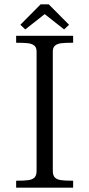

<svg xmlns="http://www.w3.org/2000/svg" viewBox="-20 -865 412 885"><path d="M148.6 -77.4V-627.6Q148.6 -646.2 138.1 -654.9Q127.5 -663.6 108.8 -665.8Q90.1 -668 54.4 -668V-700H317.1V-668Q281.5 -668 262.8 -665.8Q244.1 -663.6 233.8 -654.9Q223.4 -646.2 223.4 -627.6V-77.4Q223.4 -56.8 232.7 -47.1Q242 -37.4 260.8 -34.7Q279.5 -32 317.1 -32V0H54.4V-32Q92.5 -32 111.2 -34.7Q129.9 -37.4 139.2 -47.1Q148.6 -56.8 148.6 -77.4ZM298.2 -750.9 275.5 -729.4 186 -799.9 96.5 -729.4 73.8 -750.9 167.2 -844.9H204.8Z"/></svg>

Font: Didactic
Style: Regular
Weight: 400
Designer: Tyler Finck
Foundry: Etcetera Type Co
Version: Version 3.007;FEAKit 1.0